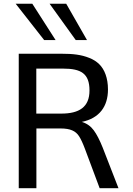

<svg xmlns="http://www.w3.org/2000/svg" viewBox="-20 -995 705 1015"><path d="M439.9 -783.2 330.1 -975.1H242.2L380.4 -783.2ZM273.9 -783.2 150.9 -975.1H63L213.4 -783.2ZM171.9 -632.3H308.6H314C408.2 -632.3 453.1 -606.4 453.1 -516.6C453.1 -428.7 398.4 -394.5 304.2 -394.5H171.9ZM172.4 0V-315.9H299.8C326.2 -315.9 346.7 -312.5 361.8 -305.7C377 -299.3 388.7 -289.1 397.9 -274.9C407.2 -260.7 417.5 -238.8 428.7 -209L506.8 0H606.4L522.9 -214.8C506.8 -254.9 491.2 -285.2 475.6 -306.2C460.4 -327.1 439.5 -342.3 412.6 -350.6C505.9 -370.1 550.8 -432.6 550.8 -522C550.8 -582.5 532.7 -627.9 504.9 -655.3C490.7 -669.4 473.1 -680.7 451.7 -689C409.2 -706.1 365.2 -710.9 306.6 -710.9H79.1V0Z"/></svg>

Font: Ride
Style: Regular
Weight: 400
Version: Version 3.000